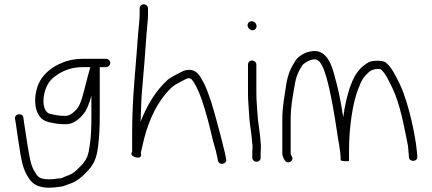

<svg xmlns="http://www.w3.org/2000/svg" viewBox="-20 -749 2015 895"><path d="M401 -436C392.2 -405.1 385.3 -379.2 376 -342C368 -311.2 357.2 -264.5 340 -243C327.8 -228.9 308.8 -209 286 -209C261.4 -207.6 235.3 -213.2 215 -218C186.7 -223.2 178.9 -263.6 184 -297C190.3 -344.1 209.9 -377.6 245 -399C275.1 -420.8 315.6 -436 366 -436ZM474 -475H366C330.9 -475 295.6 -468.2 269 -456C224.3 -438.1 183.7 -406.4 163.5 -366C131.4 -301.8 134.4 -195.6 206 -180C228.4 -175 259 -168.6 287 -170C324.2 -170 351.7 -196.2 370 -219C386.1 -237.9 397.8 -272.4 406 -303V-212C406 -158.4 405.5 -117.9 398 -69C392 -24.6 385.1 -9.1 365 16L337 44C323.8 57.2 307 66 289 72C272.8 77.8 270.8 83 252 83C235.3 85.2 224.4 87 208 87C185.5 87 161.5 82.6 151 66C129.7 35 123 14.8 114 -39C104.3 -92.9 100.1 -131.4 92 -178L89 -201C85.6 -224.5 46.8 -220.3 50 -195L54 -172C60.1 -125 66.4 -87.1 75 -32C84.9 25.4 94.5 53.8 118 87C136.4 114 168.1 126 209 126C225.4 126 238.5 124.4 255 122C278.6 120.7 282.5 115 302 109C342.9 95.4 366.5 71.2 394 42C419.3 11.9 429.6 -11.3 437 -64C443.2 -115 445 -156.2 445 -212V-436H474C484.6 -436 494 -445.4 494 -456C494 -466.6 484.6 -475 474 -475Z M631 -710V-682C631 -655 626 -624.3 624 -594C614 -443.7 596 -296 596 -137V-42L594 -38C581.8 -17.7 643.2 -0.8 637.5 -29.5C636.5 -34.5 636.3 -37 637 -37C638.3 -45.7 640.7 -56.3 644 -69C664.3 -165.3 700.3 -250.5 754 -314C771.7 -333.2 782.9 -347.5 806 -359L828 -371C839.8 -376.4 861.5 -393.6 874 -378C878.7 -373.3 883.7 -366 889 -356C914.6 -310.5 929.3 -258.7 945.5 -202.5C960 -152 968.7 -103.4 983 -57C988.1 -41.6 989.8 -26.5 994 -11L996 0C1002.3 25.1 1040.7 15.4 1034 -8L1032 -19C1026.7 -48.1 1019.2 -69.6 1013 -99C998.6 -153.7 979.7 -225.3 963 -279C950.9 -312.9 939.3 -348.3 923 -375C911.3 -397.3 899 -416 875 -422C856.9 -425.9 839.4 -421.3 828 -415C808.7 -404 781.3 -392.8 764 -379C707.2 -328.5 665.5 -259.4 635 -181C635.7 -187 636 -192.7 636 -198C637.3 -241.9 638.9 -295.9 643 -338C649.7 -409.5 657.9 -515.8 663 -590.5C665.1 -621.4 670 -655.3 670 -682V-710C670 -720.6 660.6 -729 650 -729C639.4 -729 631 -720.6 631 -710Z M1136 -448V-313C1136 -279.8 1139.5 -248.4 1141 -219C1142.7 -184 1147.4 -154.6 1152 -121.5C1153.8 -108.4 1154.5 -84 1157 -74V-59C1156.3 -51.7 1156 -44.7 1156 -38V-14C1156 -3.4 1165.4 5 1176 5C1186.6 5 1195 -3.4 1195 -14V-38C1195 -44 1195.3 -50.3 1196 -57V-77C1195.3 -77.7 1194.7 -84.3 1194 -97C1190.9 -140.1 1182.2 -177 1180 -222C1178.5 -250 1175 -281.2 1175 -313V-448C1175 -458.6 1165.6 -467 1155 -467C1144.4 -467 1136 -458.6 1136 -448ZM1134 -631C1134 -619.9 1145 -608 1156.5 -608C1167.8 -608 1176 -616.2 1176 -627.5C1176 -638.8 1164.8 -650 1153.5 -650C1142.5 -650 1134 -641.9 1134 -631Z M1925 -20V-27C1921.1 -54.6 1920.7 -75.7 1915 -103C1910.1 -132.1 1906.2 -152.9 1899 -184C1886 -240.2 1866.8 -308.2 1844 -356C1825.6 -392.7 1807.3 -434 1778 -458C1761.7 -468.9 1717.2 -468.1 1699 -459C1658.9 -436.7 1634.6 -404.4 1617 -357C1601.9 -321.3 1586 -253.5 1580 -203C1578.7 -209.7 1577.7 -215.3 1577 -220C1568.4 -278.6 1554.9 -343.1 1539 -397C1531 -427.7 1523 -449.7 1515 -463C1501.8 -487.2 1483 -507.6 1454 -511C1412.9 -513.7 1373.1 -490.9 1357 -466C1335.4 -432.5 1321.9 -402.7 1314 -354C1306.8 -301.9 1296 -253.1 1296 -195V-33C1296 -20.9 1301.8 -11 1307 -2C1315.9 13.5 1337.5 9.4 1342.5 -5.5C1346.5 -17.4 1335 -23.8 1335 -33V-195C1335 -251.2 1344.5 -298.7 1353 -348C1359.1 -389.5 1370.5 -416.3 1389 -444C1396.1 -454.7 1419.5 -467 1432 -470.5C1458.9 -478 1471.2 -462.4 1481 -444C1487 -433.3 1494 -414.3 1502 -387C1523.1 -311.2 1537.5 -223.2 1550 -141C1555.8 -91.8 1568 -51.9 1568 -3C1568 3.1 1607 4.6 1607 0V-49C1607 -146.6 1622.4 -271.7 1653 -342C1663.2 -369.1 1669.9 -382.5 1685.5 -399C1700.9 -415.3 1709.8 -424.5 1738 -428C1746.7 -428 1752.3 -427.3 1755 -426C1779.2 -405.8 1793 -369.6 1809 -339C1845.8 -261.6 1863.1 -162.3 1882 -68C1883.1 -56.3 1884.5 -33.5 1886 -23V-16C1889.1 8.5 1928.2 5.8 1925 -20Z"/></svg>

Font: Just Breathe
Style: Regular
Weight: 400
Foundry: Cannot Into Space Fonts
Version: Version 0.72